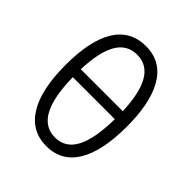

<svg xmlns="http://www.w3.org/2000/svg" viewBox="-161 -641 750 750"><g transform="rotate(45 214.0 -266.0)"><path d="M384 -267C384 -428 335 -542 215 -542C102 -542 44 -448 44 -268C44 -86 105 10 215 10C325 10 384 -84 384 -267ZM214 -494C292 -494 325 -420 330 -298H98C103 -426 138 -494 214 -494ZM215 -38C136 -38 100 -115 98 -254H330C328 -108 291 -38 215 -38Z"/></g></svg>

Font: Noto Sans UI Condensed Light
Style: Regular
Weight: 300
Width: 3
Designer: Monotype Design Team
Foundry: Monotype Imaging Inc.
Version: Version 1.901